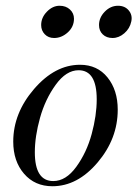

<svg xmlns="http://www.w3.org/2000/svg" viewBox="-20 -638 477 667"><path d="M168 -506Q148 -506 135.5 -519Q123 -532 123 -551Q123 -577 143 -597.5Q163 -618 187 -618Q209 -618 223 -605Q237 -592 237 -573Q237 -545 215.5 -525.5Q194 -506 168 -506ZM371 -506Q350 -506 337 -518.5Q324 -531 324 -551Q324 -577 344 -597.5Q364 -618 390 -618Q414 -618 427.5 -601.5Q441 -585 436 -563Q431 -539 412 -522.5Q393 -506 371 -506ZM162 9Q101 9 63.5 -34.5Q26 -78 26 -146Q26 -245 98.5 -329Q171 -413 258 -413Q318 -413 353.5 -369Q389 -325 389 -257Q389 -156 319 -73.5Q249 9 162 9ZM165 -9Q209 -9 245 -58.5Q281 -108 298.5 -172.5Q316 -237 316 -293Q316 -394 253 -394Q210 -394 173.5 -343.5Q137 -293 119 -228.5Q101 -164 101 -109Q101 -9 165 -9Z"/></svg>

Font: HK Venetian
Style: Italic
Weight: 400
Italic angle: -12°
Version: Version 1.000;PS 001.000;hotconv 1.0.88;makeotf.lib2.5.64775